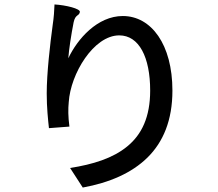

<svg xmlns="http://www.w3.org/2000/svg" viewBox="-20 -802 980 863"><path d="M552 -144C488 -91 398 -63 295 -47L352 41C472 19 572 -24 643 -94C714 -164 755 -262 755 -395C755 -602 660 -730 532 -730C418 -730 328 -627 287 -540C290 -581 300 -646 311 -702C319 -739 335 -728 339 -748C342 -763 276 -779 225 -782C224 -755 222 -723 217 -691C205 -603 190 -472 190 -382C190 -318 196 -263 200 -226L292 -233C286 -279 286 -312 289 -343C297 -470 401 -643 516 -643C605 -643 655 -545 655 -395C655 -276 617 -197 552 -144Z"/></svg>

Font: GenSekiGothic2 TW M
Style: Regular
Weight: 500
Version: Version 2.100;PS 2.1;hotconv 16.6.51;makeotf.lib2.5.65220 DE